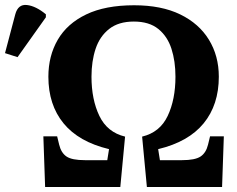

<svg xmlns="http://www.w3.org/2000/svg" viewBox="-140 -746 946 766"><path d="M40 0 33 -202H88L96 -169Q104 -136 125.5 -121.5Q147 -107 199 -107H288L295 -151Q174 -180 113.5 -254Q53 -328 53 -440Q53 -523 90.5 -587.5Q128 -652 204 -688.5Q280 -725 395 -725Q504 -725 579 -688.5Q654 -652 693.5 -587.5Q733 -523 733 -440Q733 -328 672.5 -254Q612 -180 491 -151L498 -107H586Q638 -107 660 -121.5Q682 -136 690 -169L698 -202H753L746 0H446L427 -201Q498 -218 529 -283.5Q560 -349 560 -440Q560 -502 544 -551.5Q528 -601 491.5 -630.5Q455 -660 394 -660Q333 -660 295.5 -630.5Q258 -601 241.5 -551.5Q225 -502 225 -440Q225 -349 256.5 -283.5Q288 -218 359 -201L340 0ZM-70 -518 -120 -534 -79 -689Q-68 -730 -32.5 -726Q3 -722 43 -689V-677Z"/></svg>

Font: NotoSerif-Bold
Style: Regular
Weight: 700
Designer: Monotype Design Team
Foundry: Monotype Imaging Inc.
Version: Version 2.007; ttfautohint (v1.8) -l 8 -r 50 -G 200 -x 14 -D